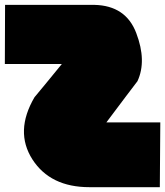

<svg xmlns="http://www.w3.org/2000/svg" viewBox="-23 -777 685 796"><path d="M350.6 -1Q349.6 -1 347.7 -1Q185.5 -1 111.3 -116.2Q37.1 -232.4 120.1 -374Q120.1 -374 163.1 -425.8Q205.1 -477.5 233.4 -511.7Q155.3 -511.7 -2.9 -511.7Q-2.9 -572.3 -2 -756.8Q90.8 -756.8 368.2 -756.8Q499 -753.9 542 -639.6Q585.9 -524.4 546.9 -440.4Q546.9 -440.4 498 -376Q450.2 -312.5 418 -269.5Q418 -269.5 455.1 -269.5Q492.2 -269.5 641.6 -269.5Q640.6 -179.7 639.6 -1Q567.4 -1 350.6 -1Z"/></svg>

Font: Star Wars
Style: Regular
Weight: 400
Version: Version 1.0